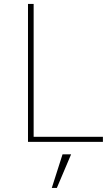

<svg xmlns="http://www.w3.org/2000/svg" viewBox="-20 -710 546 961"><path d="M120.1 0V-690.4H148.4V-25.4H495.1V0ZM239.3 230.5 293 62.5H335.9L264.6 230.5Z"/></svg>

Font: Gothic A1 Thin
Style: Regular
Weight: 250
Designer: HanYang I&C Co.,Ltd.
Foundry: HanYang I&C Co.,Ltd.
Version: Version 2.50